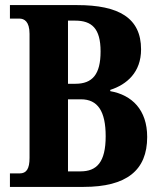

<svg xmlns="http://www.w3.org/2000/svg" viewBox="-20 -734 627 754"><path d="M19 0H308C477 0 558 -65 558 -196C558 -303 498 -361 413 -376V-381C478 -402 534 -450 534 -540C534 -664 446 -714 283 -714H19V-661H56C75 -661 96 -650 96 -601V-114C96 -71 84 -53 57 -53H19ZM276 -405H247V-653H275C340 -653 375 -623 375 -532C375 -442 343 -405 276 -405ZM296 -61H247V-344H298C364 -344 395 -297 395 -199C395 -97 360 -61 296 -61Z"/></svg>

Font: Noto Serif Hebrew ExtraCondensed ExtraBold
Style: Regular
Weight: 800
Width: 2
Designer: Monotype Design Team
Foundry: Monotype Imaging Inc.
Version: Version 2.004